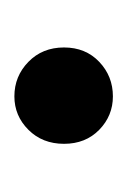

<svg xmlns="http://www.w3.org/2000/svg" viewBox="25 -196 177 267"><g transform="rotate(90 113.5 -62.5)"><path d="M114 6Q86 6 66 -13.5Q46 -33 46 -63Q46 -93 66 -112Q86 -131 114 -131Q141 -131 160.5 -112Q180 -93 180 -63Q180 -33 160.5 -13.5Q141 6 114 6Z"/></g></svg>

Font: Montserrat Z Med
Style: Regular
Weight: 500
Designer: Julieta Ulanovsky
Foundry: Julieta Ulanovsky
Version: Version 8.000